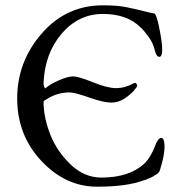

<svg xmlns="http://www.w3.org/2000/svg" viewBox="-20 -684 682 719"><path d="M210.9 -558.1Q147.9 -483.9 143.1 -374Q143.1 -358.9 149.9 -353Q167 -369.1 201.7 -383.8Q236.3 -398.4 254.9 -397.9Q273.4 -397.9 328.1 -376Q381.8 -354 415 -354Q448.2 -354 482.9 -373Q486.3 -375 490.2 -371.1Q494.1 -367.2 494.1 -363.3Q494.1 -359.4 481.4 -344.7Q468.8 -330.1 446.3 -314.9Q423.8 -299.8 396 -299.8Q368.2 -299.8 314 -318.8Q259.8 -337.9 240.2 -337.9Q192.4 -337.9 150.9 -310.1Q149.9 -309.1 146.5 -307.6Q143.1 -306.2 143.1 -299.8Q144 -242.2 168.5 -179.7Q193.4 -117.2 244.1 -68.4Q294.9 -19.5 358.9 -19Q464.8 -19 521 -71.8Q545.9 -96.7 563 -143.1Q565.9 -152.3 572.3 -160.2Q578.6 -168 584 -168Q596.2 -166 596.2 -134.8Q596.2 -103.5 580.1 -50.8Q577.1 -38.1 567.4 -32.2Q557.6 -26.4 555.7 -24.4Q552.7 -22.5 545.9 -19.5Q539.1 -17.1 531.2 -13.2Q523.4 -9.3 518.1 -8.8Q455.1 15.1 345.2 15.1H342.8Q225.6 15.1 134.8 -81.5Q43.9 -178.7 44.4 -316.4Q44.9 -454.1 136.7 -559.1Q228.5 -664.1 365.2 -664.1Q419.9 -664.1 453.1 -657.2Q486.3 -650.4 517.1 -642.6Q547.9 -634.8 556.6 -633.8Q565.4 -632.8 575.2 -585Q599.6 -467.8 575.2 -471.2Q565.4 -472.2 559.1 -497.6Q553.2 -522.9 536.6 -545.9Q520 -568.8 506.8 -581.1Q456.1 -631.8 365.2 -631.8Q274.4 -631.8 210.9 -558.1Z"/></svg>

Font: EBGaramond
Style: Regular
Weight: 400
Version: Version 000.012g